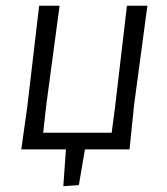

<svg xmlns="http://www.w3.org/2000/svg" viewBox="-20 -519 581 667"><path d="M492 -499 446 -156 430 0H275L254 124L200 128L209 0H54L75 -150L116 -499H187L141 -156L130 -58H368L380 -150L421 -499Z"/></svg>

Font: Alegreya Sans SC
Style: Italic
Weight: 400
Italic angle: -7°
Designer: Juan Pablo del Peral
Foundry: Huerta Tipografica
Version: Version 2.008; ttfautohint (v1.6)